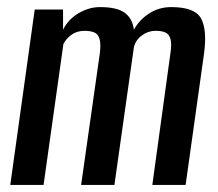

<svg xmlns="http://www.w3.org/2000/svg" viewBox="-20 -522 614 542"><path d="M9 0 78 -495H158V-438Q172 -467 201.5 -484.5Q231 -502 262 -502Q310 -502 332 -486Q354 -470 358 -438Q373 -466 401 -484Q429 -502 463 -502Q530 -502 547.5 -470Q565 -438 556 -371L504 0H410L461 -371Q465 -397 461.5 -411Q458 -425 447.5 -430Q437 -435 419 -435Q398 -435 380.5 -422Q363 -409 358 -389L303 0H209L262 -373Q265 -398 261 -412Q257 -426 246 -430.5Q235 -435 219 -435Q197 -435 182 -424Q167 -413 159 -398L103 0Z"/></svg>

Font: Alumni Sans SemiBold
Style: Italic
Weight: 600
Italic angle: -8°
Version: Version 1.016